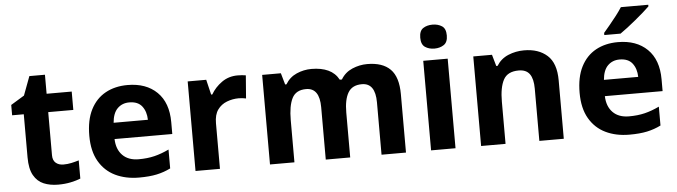

<svg xmlns="http://www.w3.org/2000/svg" viewBox="-48 -961 4110 1166"><g transform="rotate(-5 2007.0 -378.0)"><path d="M308 -109Q333 -109 356 -114Q379 -119 402 -126V-15Q378 -5 342.5 2.5Q307 10 265 10Q216 10 177.5 -6Q139 -22 116.5 -61.5Q94 -101 94 -171V-434H23V-497L105 -547L148 -662H243V-546H396V-434H243V-171Q243 -140 261 -124.5Q279 -109 308 -109Z M737 -556Q850 -556 916 -491.5Q982 -427 982 -308V-236H630Q632 -173 667.5 -137Q703 -101 766 -101Q819 -101 862 -111.5Q905 -122 951 -144V-29Q911 -9 866.5 0.5Q822 10 759 10Q677 10 614 -20.5Q551 -51 515 -113Q479 -175 479 -269Q479 -365 511.5 -428.5Q544 -492 602 -524Q660 -556 737 -556ZM738 -450Q695 -450 666.5 -422Q638 -394 633 -335H842Q841 -385 816 -417.5Q791 -450 738 -450Z M1408 -556Q1419 -556 1434 -555Q1449 -554 1458 -552L1447 -412Q1440 -414 1426.5 -415.5Q1413 -417 1403 -417Q1365 -417 1330 -403.5Q1295 -390 1273.5 -360Q1252 -330 1252 -278V0H1103V-546H1216L1238 -454H1245Q1269 -496 1311 -526Q1353 -556 1408 -556Z M2198 -556Q2291 -556 2338.5 -508.5Q2386 -461 2386 -356V0H2237V-319Q2237 -437 2155 -437Q2096 -437 2071 -395Q2046 -353 2046 -274V0H1897V-319Q1897 -437 1815 -437Q1753 -437 1729.5 -390.5Q1706 -344 1706 -257V0H1557V-546H1671L1691 -476H1699Q1724 -518 1767.5 -537Q1811 -556 1858 -556Q1918 -556 1960 -536.5Q2002 -517 2024 -476H2037Q2062 -518 2106.5 -537Q2151 -556 2198 -556Z M2614 -760Q2647 -760 2671 -744.5Q2695 -729 2695 -687Q2695 -646 2671 -630Q2647 -614 2614 -614Q2580 -614 2556.5 -630Q2533 -646 2533 -687Q2533 -729 2556.5 -744.5Q2580 -760 2614 -760ZM2688 -546V0H2539V-546Z M3154 -556Q3242 -556 3295 -508.5Q3348 -461 3348 -356V0H3199V-319Q3199 -378 3178 -407.5Q3157 -437 3111 -437Q3043 -437 3018 -390.5Q2993 -344 2993 -257V0H2844V-546H2958L2978 -476H2986Q3012 -518 3057.5 -537Q3103 -556 3154 -556Z M3726 -556Q3839 -556 3905 -491.5Q3971 -427 3971 -308V-236H3619Q3621 -173 3656.5 -137Q3692 -101 3755 -101Q3808 -101 3851 -111.5Q3894 -122 3940 -144V-29Q3900 -9 3855.5 0.5Q3811 10 3748 10Q3666 10 3603 -20.5Q3540 -51 3504 -113Q3468 -175 3468 -269Q3468 -365 3500.5 -428.5Q3533 -492 3591 -524Q3649 -556 3726 -556ZM3727 -450Q3684 -450 3655.5 -422Q3627 -394 3622 -335H3831Q3830 -385 3805 -417.5Q3780 -450 3727 -450ZM3930 -756Q3916 -742 3893 -722Q3870 -702 3843.5 -680Q3817 -658 3791.5 -638.5Q3766 -619 3747 -606H3648V-619Q3664 -638 3685.5 -663.5Q3707 -689 3728 -716.5Q3749 -744 3763 -766H3930Z"/></g></svg>

Font: Noto Sans Medefaidrin
Style: Bold
Weight: 700
Designer: Dalton Maag Ltd
Foundry: Dalton Maag Ltd
Version: Version 1.002; ttfautohint (v1.8.4.7-5d5b)